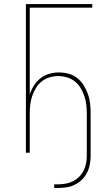

<svg xmlns="http://www.w3.org/2000/svg" viewBox="-20 -755 540 949"><path d="M248 174V156H268Q287 156 306 152.5Q325 149 341.5 140.5Q358 132 371.5 118.5Q385 105 393.5 88Q402 71 405.5 52.5Q409 34 409 15V-194Q409 -216 406.5 -237.5Q404 -259 397 -280Q390 -301 378.5 -320Q367 -339 350 -352.5Q333 -366 311.5 -372.5Q290 -379 268 -379Q246 -379 224.5 -372.5Q203 -366 186 -352.5Q169 -339 157.5 -320Q146 -301 139 -280Q132 -259 129.5 -237.5Q127 -216 127 -194V0H108V-735H436V-717H127V-288Q135 -312 148 -332.5Q161 -353 180 -368Q199 -383 223 -390Q247 -397 271 -397Q296 -397 319.5 -390.5Q343 -384 362 -369Q381 -354 394 -333Q407 -312 415 -289Q423 -266 425.5 -242Q428 -218 428 -194V15Q428 36 424 57.5Q420 79 410.5 98Q401 117 386 132Q371 147 351.5 157Q332 167 311 170.5Q290 174 268 174Z"/></svg>

Font: Iosevka Thin
Style: Regular
Weight: 100
Monospace: yes
Designer: Belleve Invis
Foundry: Belleve Invis
Version: Version 32.5.0; ttfautohint (v1.8.4)